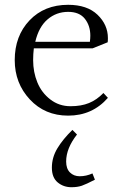

<svg xmlns="http://www.w3.org/2000/svg" viewBox="-20 -472 519 795"><path d="M41 -223.1Q41 -323.2 102.3 -387.7Q163.6 -452.1 262.2 -452.1Q340.8 -452.1 383.8 -410.9Q426.8 -369.6 426.8 -314Q426.8 -302.7 425.8 -296.9L363.8 -272H120.1Q117.2 -247.6 117.2 -223.1Q117.2 -173.3 134.8 -130.6Q152.3 -87.9 188.5 -60.1Q224.6 -32.2 272 -32.2Q316.4 -32.2 348.6 -45.4Q380.9 -58.6 408.2 -86.9L426.8 -66.9Q362.3 6.8 262.2 6.8Q166 6.8 103.5 -60.3Q41 -127.4 41 -223.1ZM126 -298.8H352.1Q354 -312.5 354 -324.2Q354 -365.7 331.3 -394.3Q308.6 -422.9 262.2 -422.9Q213.4 -422.9 177 -391.8Q140.6 -360.8 126 -298.8ZM194.8 222.2Q194.8 179.7 217.8 141.8Q240.7 104 279.8 65.9L298.8 85Q253.9 142.1 253.9 196.8Q253.9 226.6 269.8 242.2Q285.6 257.8 310.1 257.8Q336.9 257.8 362.8 246.1L373 272Q337.4 290.5 319.1 296.9Q300.8 303.2 275.9 303.2Q242.7 303.2 218.8 283.2Q194.8 263.2 194.8 222.2Z"/></svg>

Font: Dihjauti
Style: Regular
Weight: 400
Designer: T. Christopher White
Version: Version 3.0.0